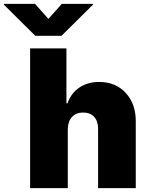

<svg xmlns="http://www.w3.org/2000/svg" viewBox="-107 -979 773 999"><path d="M245.7 -306.8V0H49.7V-727.3H238.6V-441.8H244.3Q262.8 -494.3 305.9 -523.4Q349.1 -552.6 409.1 -552.6Q495 -552.6 547.4 -495.4Q599.8 -438.2 599.4 -348V0H403.4V-306.8Q403.8 -347.7 383.2 -370.6Q362.6 -393.5 325.3 -393.5Q289.1 -393.5 267.6 -370.2Q246.1 -346.9 245.7 -306.8ZM75.3 -958.8 144.9 -880.7 214.5 -958.8H376.4V-954.5L213.1 -792.6H76.7L-86.6 -954.5V-958.8Z"/></svg>

Font: Karasuma Gothic
Style: Black
Weight: 900
Designer: Rasmus Andersson / Ryoko Nishizuka
Foundry: Genbu
Version: Version 1.00